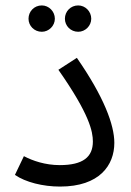

<svg xmlns="http://www.w3.org/2000/svg" viewBox="-20 -682 483 707"><path d="M268 -565C294 -565 316 -587 316 -613C316 -640 294 -662 268 -662C240 -662 219 -640 219 -613C219 -587 240 -565 268 -565ZM134 -565C160 -565 182 -587 182 -613C182 -640 160 -662 134 -662C106 -662 85 -640 85 -613C85 -587 106 -565 134 -565ZM35 -38C74 -11 138 5 201 5C347 5 401 -74 401 -156C401 -222 363 -325 263 -469L195 -425C310 -261 322 -197 322 -161C322 -104 286 -74 200 -74C147 -74 100 -90 68 -107Z"/></svg>

Font: Noto Sans Arabic UI SmCn
Style: Regular
Weight: 400
Width: 4
Designer: Monotype Design Team, Nadine Chahine and Nizar Qandah
Foundry: Monotype Imaging Inc.
Version: Version 2.010